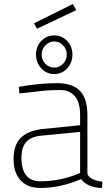

<svg xmlns="http://www.w3.org/2000/svg" viewBox="-20 -920 534 949"><path d="M47 0ZM148 -805 340 -900 357 -870 163 -778ZM47 -134Q47 -201 80.5 -236.5Q114 -272 186 -282L376 -301V-352Q376 -414 350 -444.5Q324 -475 279 -475Q235 -475 201.5 -472Q168 -469 76 -458L73 -491Q177 -509 262 -509Q339 -509 375.5 -470.5Q412 -432 412 -352V-64Q413 -49 433 -37.5Q453 -26 486 -22L484 9Q451 9 422.5 -3Q394 -15 381 -35Q281 9 179 9Q116 9 81.5 -29Q47 -67 47 -134ZM348 -54 376 -65V-268L190 -250Q135 -246 110.5 -219.5Q86 -193 86 -140Q86 -24 180 -24Q267 -24 348 -54ZM158 -651Q158 -690 184 -717.5Q210 -745 248 -745Q286 -745 312 -717.5Q338 -690 338 -651Q338 -610 312 -582Q286 -554 248 -554Q210 -554 184 -582Q158 -610 158 -651ZM310 -651Q310 -677 291.5 -696Q273 -715 248 -715Q223 -715 204.5 -696Q186 -677 186 -651Q186 -624 204 -605Q222 -586 248 -586Q274 -586 292 -605Q310 -624 310 -651Z"/></svg>

Font: Cairo ExtraLight
Style: Regular
Weight: 250
Designer: Mohamed Gaber, the designers of Titillium
Foundry: Kief Type Foundry
Version: Version 2.009; ttfautohint (v1.5.33-1714) -l 8 -r 50 -G 200 